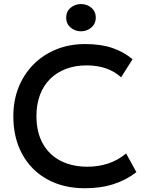

<svg xmlns="http://www.w3.org/2000/svg" viewBox="-20 -938 738 972"><path d="M410 15Q301 15 219.5 -30Q138 -75 92.8 -157.2Q47.5 -239.5 47.5 -349.5Q47.5 -429.5 74.2 -496.2Q101 -563 149.8 -612Q198.5 -661 265 -688Q331.5 -715 411 -715Q491 -715 549.2 -695Q607.5 -675 651 -638L593 -546.5Q560 -577 516 -592Q472 -607 419 -607Q360.5 -607 313.5 -589Q266.5 -571 233.2 -537.8Q200 -504.5 182.2 -457.2Q164.5 -410 164.5 -350.5Q164.5 -269.5 196.2 -212Q228 -154.5 286.2 -124.2Q344.5 -94 424 -94Q477 -94 526.2 -109.8Q575.5 -125.5 618.5 -161L670.5 -66.5Q620 -27 555.2 -6Q490.5 15 410 15ZM390 -779.5Q359.5 -779.5 337.2 -798.8Q315 -818 315 -848.5Q315 -879.5 337.2 -898.5Q359.5 -917.5 390 -917.5Q420.5 -917.5 442.8 -898.5Q465 -879.5 465 -848.5Q465 -818.5 442.8 -799Q420.5 -779.5 390 -779.5Z"/></svg>

Font: Geologica EX
Style: Regular
Weight: 400
Designer: Sindre Bremnes, Frode Helland
Foundry: Monokrom Skriftforlag AS
Version: Version 1.010;gftools[0.9.28]